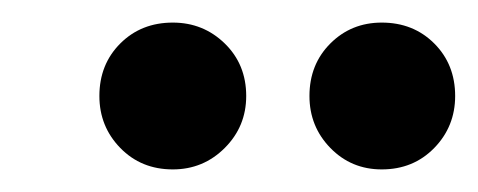

<svg xmlns="http://www.w3.org/2000/svg" viewBox="-20 -712 423 170"><path d="M133 -562Q105 -562 86.5 -581Q68 -600 68 -627Q68 -655 86.5 -673.5Q105 -692 133 -692Q160 -692 179 -673.5Q198 -655 198 -627Q198 -600 179 -581Q160 -562 133 -562ZM318 -562Q291 -562 272.5 -581Q254 -600 254 -627Q254 -655 272.5 -673.5Q291 -692 318 -692Q346 -692 364.5 -673.5Q383 -655 383 -627Q383 -600 364.5 -581Q346 -562 318 -562Z"/></svg>

Font: DM Sans 36pt ExtraBold
Style: Italic
Weight: 800
Italic angle: -10°
Designer: Colophon Foundry, Jonny Pinhorn
Foundry: Colophon Foundry
Version: Version 4.004;gftools[0.9.30]